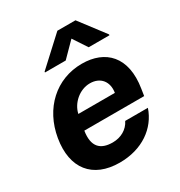

<svg xmlns="http://www.w3.org/2000/svg" viewBox="-183 -897 967 1033"><g transform="rotate(-30 300.5 -380.5)"><path d="M261.7 10.7C401.6 10.7 503.2 -62.5 539.1 -169.4H398.1C377.5 -126.8 333.5 -102.3 283 -102.3C206 -102.3 166.9 -141.3 181.5 -234H553.3L559.7 -275.6C589.8 -460.9 494 -552.6 349.4 -552.6C188.9 -552.6 66.1 -438.6 38 -270.2C8.9 -97.3 93.8 10.7 261.7 10.7ZM154.5 -610.8H283.4L369 -697.4L426.1 -610.8H555L555.8 -615.8L437.1 -772H324.6L155.2 -615.8ZM198.5 -327.8C211.3 -387.8 269.2 -439.6 334.2 -439.6C399.5 -439.6 436.1 -392.8 425.4 -327.8Z"/></g></svg>

Font: Magic Ui Pro
Style: Bold Italic
Weight: 700
Italic angle: -9.39999°
Designer: Stefan Endress, Andreas Faust
Version: Version 1.000;FEAKit 1.0